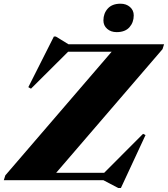

<svg xmlns="http://www.w3.org/2000/svg" viewBox="-57 -948 883 1010"><path d="M806 -715 798 -689.5 238.5 -39H491L695.5 -244L708.5 -237.5L579 41H565L487 0H-37L-29 -25.5L530.5 -676H301.5L106 -481.5L92 -489.5L226.5 -756H236.5L303.5 -715ZM556.5 -779Q526.5 -779 506.8 -796.2Q487 -813.5 487 -840.5Q487 -877.5 510 -903Q533 -928.5 577 -928.5Q607 -928.5 626.8 -911.2Q646.5 -894 646.5 -867Q646.5 -830 623.8 -804.5Q601 -779 556.5 -779Z"/></svg>

Font: Newsreader 72pt ExtraBold
Style: Italic
Weight: 800
Italic angle: -17°
Designer: Hugues Gentile
Foundry: Production Type
Version: Version 1.003; ttfautohint (v1.8.3)